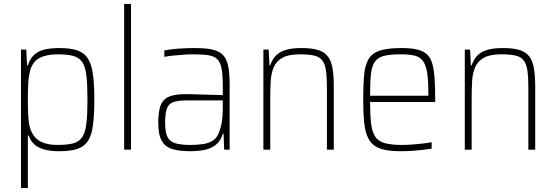

<svg xmlns="http://www.w3.org/2000/svg" viewBox="-20 -763 2834 979"><path d="M87 196V-510H114L118 -430H122Q134 -467 157 -486Q180 -505 212 -511.5Q244 -518 282 -518Q338 -518 373 -506.5Q408 -495 427 -466.5Q446 -438 453.5 -386.5Q461 -335 461 -255Q461 -175 454 -123.5Q447 -72 428 -43.5Q409 -15 374 -3.5Q339 8 282 8Q239 8 208 0Q177 -8 156.5 -25.5Q136 -43 126 -72H122V196ZM273 -24Q323 -24 353 -32Q383 -40 399 -63.5Q415 -87 420.5 -133Q426 -179 426 -255Q426 -332 420.5 -378Q415 -424 399 -447Q383 -470 353 -478Q323 -486 273 -486Q216 -486 181 -467Q146 -448 134 -404Q126 -374 124 -339Q122 -304 122 -255Q122 -207 124 -172Q126 -137 132 -115Q146 -66 180.5 -45Q215 -24 273 -24Z M613 0V-743H648V0Z M951 8Q895 8 858.5 -3Q822 -14 804.5 -45.5Q787 -77 787 -138Q787 -194 799 -225.5Q811 -257 841 -270Q871 -283 925 -283Q938 -283 960 -282.5Q982 -282 1010 -281Q1038 -280 1065.5 -279.5Q1093 -279 1116 -278V-324Q1116 -380 1110 -412.5Q1104 -445 1088 -461Q1072 -477 1041.5 -481.5Q1011 -486 962 -486Q942 -486 915 -484Q888 -482 862.5 -479.5Q837 -477 818 -473V-506Q849 -512 889 -515Q929 -518 974 -518Q1018 -518 1049 -513Q1080 -508 1100 -496Q1120 -484 1131 -462.5Q1142 -441 1146.5 -408.5Q1151 -376 1151 -330V0H1123L1120 -81H1116Q1105 -43 1079 -23.5Q1053 -4 1020 2Q987 8 951 8ZM951 -24Q985 -24 1013.5 -28Q1042 -32 1063.5 -45Q1085 -58 1095 -84Q1107 -114 1111.5 -143Q1116 -172 1116 -210V-251H934Q890 -251 865.5 -243Q841 -235 831.5 -211Q822 -187 822 -138Q822 -92 832.5 -67.5Q843 -43 871 -33.5Q899 -24 951 -24Z M1323 0V-510H1350L1354 -430H1358Q1366 -455 1382.5 -475Q1399 -495 1431 -506.5Q1463 -518 1517 -518Q1571 -518 1603.5 -507.5Q1636 -497 1653 -473.5Q1670 -450 1676 -412Q1682 -374 1682 -320V0H1647V-315Q1647 -371 1642 -404.5Q1637 -438 1622.5 -456Q1608 -474 1580.5 -480Q1553 -486 1509 -486Q1452 -486 1421 -469Q1390 -452 1376.5 -422Q1363 -392 1360.5 -351.5Q1358 -311 1358 -264V0Z M2025 8Q1974 8 1939.5 0.5Q1905 -7 1884 -24.5Q1863 -42 1851.5 -72Q1840 -102 1836 -147Q1832 -192 1832 -254Q1832 -329 1836.5 -379.5Q1841 -430 1859 -461Q1877 -492 1916.5 -505Q1956 -518 2027 -518Q2076 -518 2107.5 -510.5Q2139 -503 2157.5 -485.5Q2176 -468 2184.5 -437.5Q2193 -407 2196 -362Q2199 -317 2199 -256V-243H1867Q1867 -178 1872 -135Q1877 -92 1892.5 -67.5Q1908 -43 1941 -33.5Q1974 -24 2030 -24Q2054 -24 2081.5 -26Q2109 -28 2135 -31Q2161 -34 2181 -38V-5Q2164 -2 2138 1Q2112 4 2082.5 6Q2053 8 2025 8ZM2164 -256V-296Q2164 -360 2157 -398Q2150 -436 2134.5 -455Q2119 -474 2091.5 -480Q2064 -486 2024 -486Q1971 -486 1939.5 -478.5Q1908 -471 1892 -449Q1876 -427 1871.5 -385.5Q1867 -344 1867 -275H2183Z M2350 0V-510H2377L2381 -430H2385Q2393 -455 2409.5 -475Q2426 -495 2458 -506.5Q2490 -518 2544 -518Q2598 -518 2630.5 -507.5Q2663 -497 2680 -473.5Q2697 -450 2703 -412Q2709 -374 2709 -320V0H2674V-315Q2674 -371 2669 -404.5Q2664 -438 2649.5 -456Q2635 -474 2607.5 -480Q2580 -486 2536 -486Q2479 -486 2448 -469Q2417 -452 2403.5 -422Q2390 -392 2387.5 -351.5Q2385 -311 2385 -264V0Z"/></svg>

Font: Saira Thin SemiCondensed
Style: Regular
Weight: 100
Width: 4
Version: Version 1.101